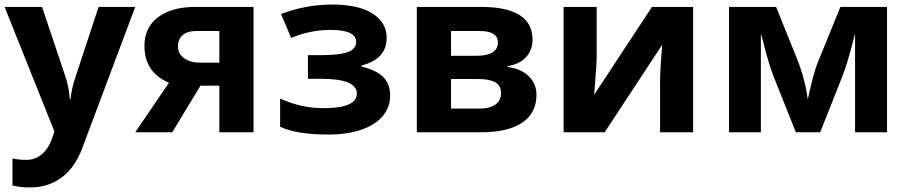

<svg xmlns="http://www.w3.org/2000/svg" viewBox="-20 -576 3960 836"><path d="M109.9 240.2Q71.3 240.2 34.2 231.9V113.8Q61 120.1 96.7 120.1Q132.8 120.1 162.1 95.7Q191.4 71.3 208 22.9L216.8 -3.9L0 -545.9H163.1L266.1 -238.8Q279.3 -198.7 284.2 -144H287.1Q292.5 -194.3 308.1 -238.8L409.2 -545.9H568.8L337.9 69.8Q305.7 155.3 247.1 197.8Q188.5 240.2 109.9 240.2Z M852.1 -303.2H935.1V-440.9H833Q796.4 -440.9 775.6 -423.1Q754.9 -405.3 754.9 -373.5Q754.9 -341.8 781.7 -322.5Q808.6 -303.2 852.1 -303.2ZM608.9 -377Q608.9 -456.1 668.2 -501Q727.5 -545.9 830.1 -545.9H1084V0H935.1V-203.1H853L730 0H568.8L715.8 -215.8Q608.9 -260.3 608.9 -377Z M1388.7 -105Q1533.7 -105 1533.7 -168.9Q1533.7 -232.9 1378.4 -232.9H1320.8V-335.9H1375.5Q1460 -335.9 1495.4 -349.6Q1530.8 -363.3 1530.8 -393.1Q1530.8 -445.8 1419.4 -445.8Q1331.5 -445.8 1247.6 -411.1L1203.6 -515.1Q1312 -556.2 1426.3 -556.2Q1540.5 -556.2 1602.1 -517.1Q1663.6 -478 1663.6 -411.1Q1663.6 -318.8 1554.7 -291V-286.1Q1621.6 -269.5 1650.1 -239.3Q1678.7 -209 1678.7 -159.2Q1678.7 -109.4 1646.5 -70.8Q1614.3 -32.2 1553.2 -11.2Q1492.2 9.8 1409.7 9.8Q1272.9 9.8 1199.7 -23.9V-147Q1290 -105 1388.7 -105Z M2051.8 -333Q2147.9 -333 2147.9 -391.1Q2147.9 -440.9 2068.8 -440.9H1943.8V-333ZM2062 -231.9H1943.8V-103H2064.9Q2112.3 -103 2137 -120.8Q2161.6 -138.7 2161.6 -170.9Q2161.6 -203.1 2136.7 -217.5Q2111.8 -231.9 2062 -231.9ZM2074.7 -545.9Q2298.8 -545.9 2298.8 -402.8Q2298.8 -358.9 2271.2 -327.9Q2243.7 -296.9 2189.9 -288.1V-284.2Q2248 -277.3 2282 -244.4Q2315.9 -211.4 2315.9 -163.1Q2315.9 -83.5 2253.4 -41.7Q2190.9 0 2074.7 0H1794.9V-545.9Z M2578.1 -545.9V-330.1Q2578.1 -295.9 2566.9 -163.1L2818.8 -545.9H2998V0H2854V-217.8Q2854 -275.9 2863.8 -381.8L2612.8 0H2434.1V-545.9Z M3842.3 0H3703.1V-430.2L3695.3 -399.9Q3668.9 -296.9 3647.9 -244.1L3551.3 0H3445.3L3347.2 -246.1Q3326.2 -299.8 3302.2 -397L3293 -430.2V0H3154.3V-545.9H3359.4L3453.1 -313Q3486.3 -227.5 3497.1 -143.1Q3522.5 -258.3 3537.6 -296.1Q3552.7 -334 3639.2 -545.9H3842.3Z"/></svg>

Font: OpenSans-Bold
Style: Bold
Weight: 700
Foundry: Ascender Corporation
Version: Version 1.10